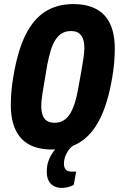

<svg xmlns="http://www.w3.org/2000/svg" viewBox="-20 -720 587 940"><path d="M235 12Q167 12 122.5 -12.5Q78 -37 55.5 -85.5Q33 -134 33 -207Q33 -239 36 -274Q39 -309 46 -349Q67 -473 105.5 -550Q144 -627 202 -663.5Q260 -700 338 -700Q406 -700 451.5 -675.5Q497 -651 519.5 -602.5Q542 -554 542 -481Q542 -450 539 -414Q536 -378 529 -338Q508 -215 469 -137.5Q430 -60 372 -24Q314 12 235 12ZM247 -119Q272 -119 290.5 -130Q309 -141 322.5 -162.5Q336 -184 346 -215Q356 -246 363 -287Q373 -342 379 -376.5Q385 -411 388 -431.5Q391 -452 392 -464Q393 -476 393 -484Q393 -512 386 -530.5Q379 -549 365 -558.5Q351 -568 327 -568Q302 -568 283.5 -557Q265 -546 251.5 -525Q238 -504 228.5 -473Q219 -442 211 -401Q202 -346 196 -311.5Q190 -277 187 -256.5Q184 -236 183 -224Q182 -212 182 -204Q182 -176 188.5 -157Q195 -138 209.5 -128.5Q224 -119 247 -119ZM282 200Q262 200 245.5 192Q229 184 219 166.5Q209 149 209 120Q209 90 218 66Q227 42 241.5 22.5Q256 3 271 -12H340L339 -8Q319 6 306 31Q293 56 293 81Q293 100 302 110Q311 120 328 120H353L341 185Q328 193 311.5 196.5Q295 200 282 200Z"/></svg>

Font: Archivo ExtraCondensed ExtraBold
Style: Italic
Weight: 800
Width: 2
Italic angle: -10°
Designer: Hector Gatti
Foundry: Omnibus-Type
Version: Version 2.001